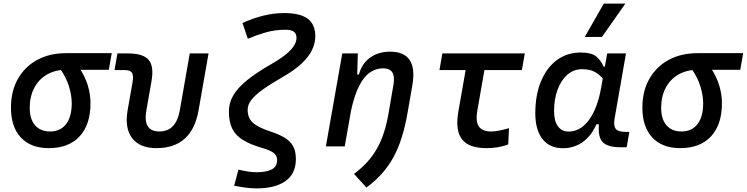

<svg xmlns="http://www.w3.org/2000/svg" viewBox="-20 -815 4158 1069"><path d="M251.5 9.8Q151.4 9.8 96.2 -49.3Q41 -108.4 41 -215.8Q41 -307.1 79.3 -375.2Q117.7 -443.4 186.8 -481.2Q255.9 -519 348.1 -519H602.1L585.9 -426.3H348.1Q287.1 -426.3 241.5 -399.9Q195.8 -373.5 170.7 -325.7Q145.5 -277.8 145.5 -213.9Q145.5 -151.9 175.3 -117.4Q205.1 -83 258.8 -83Q316.4 -83 347.9 -124Q379.4 -165 379.4 -240.2Q379.4 -284.2 363.8 -334.7Q348.1 -385.3 313 -434.6H423.3Q454.1 -388.2 469 -338.9Q483.9 -289.6 483.9 -240.2Q483.9 -121.1 423.1 -55.7Q362.3 9.8 251.5 9.8Z M851.1 9.8Q758.3 9.8 715.8 -45.9Q673.3 -101.6 690.4 -200.2L717.8 -356.4Q724.6 -394 715.1 -409.4Q705.6 -424.8 675.3 -424.8H617.7L633.8 -517.6H691.4Q777.3 -517.6 807.9 -481.4Q838.4 -445.3 823.2 -361.3L794.9 -200.2Q774.4 -83 867.2 -83Q960.4 -83 981 -200.2L1036.6 -517.6H1141.1L1085.4 -200.2Q1048.3 9.8 851.1 9.8Z M1408.7 233.9Q1383.8 233.9 1354.7 230.5Q1325.7 227.1 1283.7 219.2L1307.6 129.4Q1340.8 137.2 1364.3 140.6Q1387.7 144 1408.7 144Q1462.4 144 1492.7 128.4Q1522.9 112.8 1522.9 75.7Q1522.9 49.8 1502 35.2Q1481 20.5 1442.9 9.8Q1373 -10.3 1331.5 -36.4Q1290 -62.5 1272.2 -100.3Q1254.4 -138.2 1254.4 -193.8Q1254.4 -242.7 1279.3 -284.9Q1304.2 -327.1 1357.4 -369.9Q1410.6 -412.6 1495.1 -460.9Q1543.5 -488.8 1573.5 -513.7Q1603.5 -538.6 1617.2 -561Q1630.9 -583.5 1630.9 -603.5Q1630.9 -627.4 1616.2 -638.4Q1601.6 -649.4 1570.8 -649.4Q1510.3 -649.4 1457.8 -634Q1405.3 -618.7 1359.9 -599.1L1330.1 -687Q1388.2 -713.4 1446 -727.8Q1503.9 -742.2 1562 -742.2Q1650.9 -742.2 1693.1 -710.9Q1735.4 -679.7 1735.4 -612.8Q1735.4 -573.7 1716.8 -535.6Q1698.2 -497.6 1658.7 -460.7Q1619.1 -423.8 1555.7 -387.2Q1486.8 -347.7 1443.4 -316.7Q1399.9 -285.6 1379.4 -258.8Q1358.9 -231.9 1358.9 -203.1Q1358.9 -159.2 1387 -132.6Q1415 -106 1485.4 -83Q1530.3 -68.4 1562 -50Q1593.8 -31.7 1610.6 -3.4Q1627.4 24.9 1627.4 69.8Q1627.4 151.9 1569.8 192.9Q1512.2 233.9 1408.7 233.9Z M1794.4 0 1885.7 -517.6H1972.2L1968.8 -394L1899.4 0ZM2151.9 -527.3Q2230.5 -527.3 2261.2 -480.2Q2292 -433.1 2275.9 -340.3L2249.5 -189Q2236.3 -112.3 2216.8 -50.3Q2197.3 11.7 2169.7 61.8Q2142.1 111.8 2105.2 152.8Q2068.4 193.8 2020 229L1951.2 153.3Q1992.2 122.6 2023.7 88.1Q2055.2 53.7 2078.4 12.9Q2101.6 -27.8 2117.7 -77.6Q2133.8 -127.4 2144 -188L2170.9 -344.2Q2178.7 -389.2 2164.3 -411.9Q2149.9 -434.6 2112.8 -434.6Q2073.2 -434.6 2039.6 -411.6Q2005.9 -388.7 1978.8 -335.2Q1951.7 -281.7 1932.6 -190.4L1957 -399.9H1978.5Q1994.1 -460.9 2040.5 -494.1Q2086.9 -527.3 2151.9 -527.3Z M2689 9.8Q2589.8 9.8 2551.8 -40Q2513.7 -89.8 2532.2 -195.3L2588.9 -517.6H2693.4L2637.7 -200.2Q2627 -139.6 2645.8 -111.3Q2664.6 -83 2714.8 -83Q2752 -83 2814 -101.6L2809.6 -10.7Q2754.9 9.8 2689 9.8ZM2426.8 -424.8 2442.9 -517.6H2901.9L2885.7 -424.8Z M3220.7 -429.7Q3174.3 -429.7 3139.2 -399.2Q3104 -368.7 3084.5 -315.9Q3064.9 -263.2 3064.9 -196.3Q3064.9 -141.6 3086.2 -112.1Q3107.4 -82.5 3145.5 -82.5Q3210.9 -82.5 3258.5 -146.2Q3306.2 -210 3326.7 -325.7L3360.8 -517.6H3465.3L3401.9 -154.8Q3395 -115.7 3408 -98.1Q3420.9 -80.6 3463.9 -80.6H3483.9L3469.2 4.9H3434.6Q3359.4 4.9 3333 -26.6Q3306.6 -58.1 3315.9 -135.3L3344.2 -122.6H3287.6L3311 -150.9Q3286.1 -74.2 3234.6 -32Q3183.1 10.3 3113.8 10.3Q3040.5 10.3 3000.5 -40.8Q2960.4 -91.8 2960.4 -184.1Q2960.4 -285.6 2991.9 -361.8Q3023.4 -438 3080.1 -480.2Q3136.7 -522.5 3212.4 -522.5Q3272.9 -522.5 3299.3 -500.7Q3325.7 -479 3340.8 -444.3H3351.6L3359.9 -340.8Q3352.5 -354.5 3337.4 -375.5Q3322.3 -396.5 3294.4 -413.1Q3266.6 -429.7 3220.7 -429.7ZM3235.8 -609.4 3341.8 -794.9H3461.9L3331.5 -609.4Z M3767.1 9.8Q3667 9.8 3611.8 -49.3Q3556.6 -108.4 3556.6 -215.8Q3556.6 -307.1 3595 -375.2Q3633.3 -443.4 3702.4 -481.2Q3771.5 -519 3863.8 -519H4117.7L4101.6 -426.3H3863.8Q3802.7 -426.3 3757.1 -399.9Q3711.4 -373.5 3686.3 -325.7Q3661.1 -277.8 3661.1 -213.9Q3661.1 -151.9 3690.9 -117.4Q3720.7 -83 3774.4 -83Q3832 -83 3863.5 -124Q3895 -165 3895 -240.2Q3895 -284.2 3879.4 -334.7Q3863.8 -385.3 3828.6 -434.6H3939Q3969.7 -388.2 3984.6 -338.9Q3999.5 -289.6 3999.5 -240.2Q3999.5 -121.1 3938.7 -55.7Q3877.9 9.8 3767.1 9.8Z"/></svg>

Font: Cascadia Code
Style: Italic
Weight: 400
Italic angle: -10°
Designer: Aaron Bell
Foundry: Saja Typeworks
Version: Version 2407.024